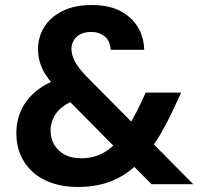

<svg xmlns="http://www.w3.org/2000/svg" viewBox="-20 -732 832 763"><path d="M582 0 213 -373Q167 -419 149 -457Q131 -495 131 -536Q131 -584 155.5 -624Q180 -664 228 -688Q276 -712 345 -712Q414 -712 459.5 -687.5Q505 -663 528.5 -623Q552 -583 553 -534H420Q418 -569 396.5 -587Q375 -605 343 -605Q305 -605 284.5 -585.5Q264 -566 264 -537Q264 -513 278 -487Q292 -461 322 -430L748 0ZM291 11Q215 11 160 -15.5Q105 -42 75 -90.5Q45 -139 45 -203Q45 -254 65.5 -297Q86 -340 127 -372.5Q168 -405 230 -425L277 -440L338 -354L296 -340Q237 -322 209 -289Q181 -256 181 -212Q181 -182 195.5 -157Q210 -132 237 -117.5Q264 -103 302 -103Q354 -103 395 -127Q436 -151 473 -204Q489 -227 505.5 -256Q522 -285 539 -321L559 -364H700L666 -291Q643 -242 619 -201Q595 -160 569 -127Q513 -56 445.5 -22.5Q378 11 291 11Z"/></svg>

Font: DM Sans 11pt ExtraBold
Style: Regular
Weight: 800
Version: Version 4.004;gftools[0.9.30]